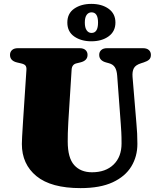

<svg xmlns="http://www.w3.org/2000/svg" viewBox="-20 -948 808 988"><path d="M601.5 -310 583 -558.5Q581 -586.5 571.2 -601.8Q561.5 -617 541 -622.5L526.5 -626.5Q490.5 -636 490.5 -665.5Q490.5 -681 501 -690.5Q511.5 -700 530.5 -700H716Q735.5 -700 746 -690.5Q756.5 -681 756.5 -665.5Q756.5 -650 747.5 -641.5Q738.5 -633 720 -627L706 -622.5Q677.5 -613.5 668.8 -597Q660 -580.5 662 -553L682 -312.5Q687 -262 687 -207.5Q687 -143 655.8 -91.5Q624.5 -40 560 -10Q495.5 20 394.5 20Q243 20 167.8 -41.5Q92.5 -103 92.5 -207Q92.5 -220 93.8 -243.8Q95 -267.5 98.5 -322.5L116 -588.5Q117 -603 111.2 -610.5Q105.5 -618 87.5 -622L68 -626.5Q31.5 -635 31.5 -665.5Q31.5 -681 42 -690.5Q52.5 -700 72 -700H390Q409.5 -700 420 -690.5Q430.5 -681 430.5 -665.5Q430.5 -636 394 -627L373.5 -622Q350 -616.5 348.5 -589L331.5 -319.5Q329.5 -289 329 -263.2Q328.5 -237.5 328.5 -220Q328.5 -135.5 361.8 -98.5Q395 -61.5 453.5 -61.5Q523.5 -61.5 564.5 -101.2Q605.5 -141 605.5 -210Q605.5 -245.5 604.2 -267.8Q603 -290 601.5 -310ZM450 -735.5Q397.5 -735.5 362 -760.2Q326.5 -785 326.5 -832Q326.5 -879 362 -903.5Q397.5 -928 450 -928Q504 -928 539 -902.8Q574 -877.5 574 -832Q574 -786.5 539 -761Q504 -735.5 450 -735.5ZM451 -884.5Q435.5 -884.5 426 -871.5Q416.5 -858.5 416.5 -832Q416.5 -805.5 426 -792Q435.5 -778.5 451 -778.5Q484.5 -778.5 484.5 -832Q484.5 -884.5 451 -884.5Z"/></svg>

Font: Fraunces 9pt S000 Black
Style: Regular
Weight: 900
Version: Version 1.000; ttfautohint (v1.8.3)